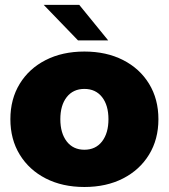

<svg xmlns="http://www.w3.org/2000/svg" viewBox="-20 -753 691 786"><path d="M325.5 12.5Q235.5 12.5 167.2 -22.5Q99 -57.5 60.8 -120Q22.5 -182.5 22.5 -265Q22.5 -347.5 60.8 -410Q99 -472.5 167.2 -507.2Q235.5 -542 325.5 -542Q415.5 -542 483.8 -507.2Q552 -472.5 590.2 -410Q628.5 -347.5 628.5 -265Q628.5 -182.5 590.2 -120Q552 -57.5 483.8 -22.5Q415.5 12.5 325.5 12.5ZM325.5 -140Q371.5 -140 397.8 -174Q424 -208 424 -265Q424 -322 397.8 -355.5Q371.5 -389 325.5 -389Q279.5 -389 253.2 -355.5Q227 -322 227 -265Q227 -208 253.2 -174Q279.5 -140 325.5 -140ZM423 -587.5H299.5L159 -733H304.5Z"/></svg>

Font: Epilogue Black
Style: Regular
Weight: 900
Designer: Tyler Finck
Foundry: Etcetera Type Co
Version: Version 2.111; ttfautohint (v1.8.3)